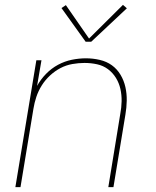

<svg xmlns="http://www.w3.org/2000/svg" viewBox="-20 -767 640 787"><path d="M43 0 129 -520H150L132 -415Q147 -442 169 -464.5Q191 -487 218 -501.5Q245 -516 274.5 -522Q304 -528 332 -528Q361 -528 389 -521.5Q417 -515 438.5 -499.5Q460 -484 474 -460.5Q488 -437 494 -410Q500 -383 499.5 -354.5Q499 -326 494 -297L445 0H424L473 -300Q478 -326 478.5 -352Q479 -378 473.5 -402.5Q468 -427 455 -448Q442 -469 422.5 -483.5Q403 -498 378 -503.5Q353 -509 326 -509Q302 -509 276.5 -504.5Q251 -500 228 -488Q205 -476 185 -457.5Q165 -439 151 -416.5Q137 -394 129 -370Q121 -346 117 -321L64 0ZM331 -596 232 -734 250 -746 345 -609 484 -747 500 -733 354 -596Z"/></svg>

Font: Iosevka SS04 Th Ex Obl
Style: Regular
Weight: 100
Width: 7
Italic angle: -9°
Monospace: yes
Designer: Belleve Invis
Foundry: Belleve Invis
Version: Version 19.0.0; ttfautohint (v1.8.4)